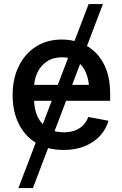

<svg xmlns="http://www.w3.org/2000/svg" viewBox="-20 -748 620 972"><path d="M73.2 204.1 428.7 -727.5H501L146.5 204.1ZM301.8 11.2Q222.2 11.2 164.3 -23.4Q106.4 -58.1 75.2 -120.6Q43.9 -183.1 43.9 -266.6Q43.9 -349.6 75 -412.8Q106 -476.1 162.1 -512Q218.3 -547.9 293.5 -547.9Q342.3 -547.9 386.2 -531.5Q430.2 -515.1 464.1 -481.7Q498 -448.2 517.8 -396.7Q537.6 -345.2 537.6 -274.4V-237.8H101.1V-318.4H481.4L431.2 -292.5Q431.2 -341.8 415.5 -379.2Q399.9 -416.5 369.4 -437.3Q338.9 -458 293.9 -458Q249.5 -458 217.8 -437Q186 -416 169.2 -380.4Q152.3 -344.7 152.3 -301.8V-248.5Q152.3 -194.3 170.9 -156Q189.5 -117.7 223.6 -97.9Q257.8 -78.1 303.2 -78.1Q333.5 -78.1 358.2 -86.9Q382.8 -95.7 400.4 -113.3Q418 -130.9 426.8 -155.8L529.3 -136.7Q516.6 -92.8 485.4 -59.3Q454.1 -25.9 407.5 -7.3Q360.8 11.2 301.8 11.2Z"/></svg>

Font: V-Inter
Style: Medium-500
Weight: 500
Designer: Rasmus Andersson
Foundry: rsms
Version: Version 4.000;git-4146feb